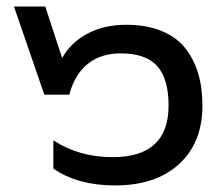

<svg xmlns="http://www.w3.org/2000/svg" viewBox="-20 -560 686 590"><path d="M334 9.8Q218.3 9.8 144 -42V-128.9Q222.2 -77.1 326.2 -77.1Q498 -77.1 498 -235.8Q498 -317.9 463.1 -356.9Q428.2 -396 351.1 -396Q290 -396 249.8 -363.8Q209.5 -331.5 192.9 -269H116.2L22.9 -540H119.1L170.9 -381.8Q198.2 -430.2 249.5 -457Q300.8 -483.9 367.2 -483.9Q428.7 -483.9 474.6 -465.6Q520.5 -447.3 547.9 -413.6Q575.2 -379.9 588.6 -335.4Q602.1 -291 602.1 -235.8Q602.1 -121.6 530.3 -55.9Q458.5 9.8 334 9.8Z"/></svg>

Font: Kanit
Style: Regular
Weight: 400
Designer: Katatrad Team
Foundry: CadsonDemak
Version: Version 1.000;PS 001.000;hotconv 1.0.88;makeotf.lib2.5.64775